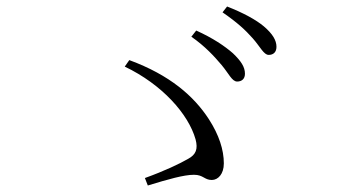

<svg xmlns="http://www.w3.org/2000/svg" viewBox="-20 -728 1040 591"><path d="M662 -528C684 -502 694 -477 710 -477C724 -477 734 -485 734 -501C734 -522 722 -540 697 -564C672 -586 635 -611 584 -634L569 -615C612 -585 640 -554 662 -528ZM758 -610C781 -584 792 -559 807 -559C821 -559 831 -567 831 -584C831 -604 819 -624 792 -647C768 -667 730 -688 679 -708L665 -690C710 -659 735 -636 758 -610ZM426 -180 435 -157C497 -176 546 -190 577 -190C606 -190 609 -174 632 -174C651 -174 669 -192 669 -225C669 -267 654 -313 623 -361C577 -432 503 -497 378 -543L364 -523C479 -468 560 -377 582 -299C590 -269 583 -252 559 -239C533 -224 487 -202 426 -180Z"/></svg>

Font: Noto Serif SC Light
Style: Regular
Weight: 300
Designer: Ryoko NISHIZUKA 西塚涼子 (kana & ideographs); Frank Grießhammer (Latin, Greek & Cyrillic); Wenlong ZHANG 张文龙 (bopomofo); San
Foundry: Adobe
Version: Version 2.001;hotconv 1.1.0;makeotfexe 2.6.0